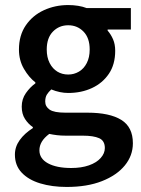

<svg xmlns="http://www.w3.org/2000/svg" viewBox="-20 -523 559 760"><path d="M244 217Q186 217 139.5 203Q93 189 66 160.5Q39 132 39 89Q39 58 58 31.5Q77 5 110 -16V-20Q92 -32 79 -52Q66 -72 66 -101Q66 -131 82.5 -154.5Q99 -178 120 -193V-197Q95 -216 75 -250Q55 -284 55 -327Q55 -383 82 -422.5Q109 -462 153.5 -482.5Q198 -503 250 -503Q270 -503 289 -500Q308 -497 323 -491H498V-406H406V-402Q419 -387 427.5 -367.5Q436 -348 436 -322Q436 -268 411 -231Q386 -194 344 -174.5Q302 -155 250 -155Q234 -155 217 -158.5Q200 -162 183 -169Q172 -159 165.5 -148.5Q159 -138 159 -121Q159 -101 176.5 -89Q194 -77 239 -77H326Q414 -77 460 -48.5Q506 -20 506 44Q506 93 474 132Q442 171 383.5 194Q325 217 244 217ZM250 -228Q273 -228 292.5 -239.5Q312 -251 323.5 -273.5Q335 -296 335 -327Q335 -373 310.5 -398Q286 -423 250 -423Q214 -423 189.5 -398Q165 -373 165 -327Q165 -296 176.5 -273.5Q188 -251 207 -239.5Q226 -228 250 -228ZM262 142Q302 142 332 131.5Q362 121 378.5 102.5Q395 84 395 63Q395 34 372.5 24Q350 14 308 14H241Q221 14 205 12Q189 10 175 7Q155 22 145.5 38Q136 54 136 72Q136 105 170 123.5Q204 142 262 142Z"/></svg>

Font: Mada SemiBold
Style: Regular
Weight: 600
Designer: Khaled Hosny
Version: Version 1.5